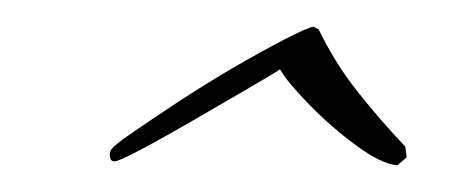

<svg xmlns="http://www.w3.org/2000/svg" viewBox="-20 -391 345 144"><path d="M278 -267Q266 -268 247 -282Q228 -296 211.5 -313Q195 -330 190 -339Q184 -335 165 -324Q146 -313 124.5 -300.5Q103 -288 86 -279Q69 -270 66 -270Q63 -270 62.5 -273Q62 -276 63 -278Q64 -281 78.5 -291Q93 -301 113.5 -314.5Q134 -328 155.5 -340.5Q177 -353 193.5 -361.5Q210 -370 215 -371L219 -369Q231 -344 248 -322.5Q265 -301 284 -281L285 -273Z"/></svg>

Font: Bonheur Royale
Style: Regular
Weight: 400
Designer: Robert E. Leuschke
Foundry: Robert E. Leuschke
Version: Version 1.010; ttfautohint (v1.8.3)